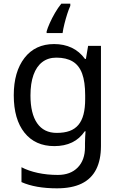

<svg xmlns="http://www.w3.org/2000/svg" viewBox="-20 -786 655 1046"><path d="M275 -546Q328 -546 370.5 -526Q413 -506 443 -465H448L460 -536H530V9Q530 85 504 136.5Q478 188 425 214Q372 240 290 240Q232 240 183.5 231.5Q135 223 97 206V125Q135 145 186 156Q237 167 295 167Q364 167 403.5 126.5Q443 86 443 16V-5Q443 -17 444 -39.5Q445 -62 446 -71H442Q414 -30 372.5 -10Q331 10 276 10Q172 10 113.5 -63Q55 -136 55 -267Q55 -395 113.5 -470.5Q172 -546 275 -546ZM287 -472Q242 -472 210.5 -448Q179 -424 162.5 -378Q146 -332 146 -266Q146 -167 182.5 -114.5Q219 -62 289 -62Q330 -62 359 -72.5Q388 -83 407 -105.5Q426 -128 435 -163Q444 -198 444 -246V-267Q444 -340 427.5 -385Q411 -430 376 -451Q341 -472 287 -472ZM363 -754Q355 -737 346.5 -710.5Q338 -684 331 -656Q324 -628 321 -606H234V-615Q239 -633 251 -660Q263 -687 279.5 -715.5Q296 -744 314 -766H363Z"/></svg>

Font: Noto Sans Kannada
Style: Regular
Weight: 400
Designer: Jelle Bosma - Monotype Design Team
Foundry: Monotype Imaging Inc.
Version: Version 2.003